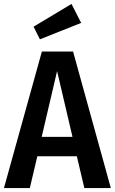

<svg xmlns="http://www.w3.org/2000/svg" viewBox="-23 -952 581 972"><path d="M388 -836 179 -753 147 -817 339 -932ZM404 0 366 -161H166L128 0H-3L189 -691H347L538 0ZM188 -259H344L266 -592Z"/></svg>

Font: Fira Sans Condensed Medium
Style: Regular
Weight: 500
Width: 3
Designer: Carrois Corporate & Edenspiekermann AG
Foundry: Carrois Corporate GbR & Edenspiekermann AG
Version: Version 4.203;PS 004.203;hotconv 1.0.88;makeotf.lib2.5.64775